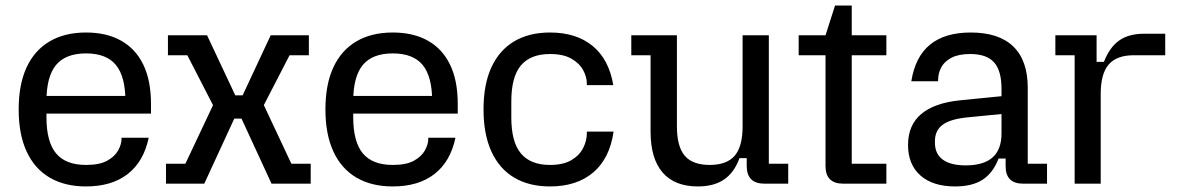

<svg xmlns="http://www.w3.org/2000/svg" viewBox="-20 -661 4243 691"><path d="M289.6 10Q212.8 10 158.5 -22Q104.2 -54 75.7 -116Q47.2 -178 47.2 -267Q47.2 -357 75.7 -418.5Q104.2 -480 158.5 -512Q212.8 -544 289.6 -544Q363.8 -544 416.1 -514.5Q468.4 -485 495.9 -428Q523.4 -371 523.4 -287V-252.2H110.6V-315.8H486.2L431.4 -273.2V-296.4Q431.4 -385.6 397.1 -427.2Q362.8 -468.8 289.6 -468.8Q216.4 -468.8 181.8 -427.2Q147.2 -385.6 147.2 -296.4V-239.4Q147.2 -150.6 181.8 -109Q216.4 -67.4 289.6 -67.4Q338.4 -67.4 365.9 -82.7Q393.4 -98 405.4 -120Q417.4 -142 417.4 -161.4V-165.4H515.2Q497.2 -79.4 439.6 -34.7Q382 10 289.6 10Z M577.4 0V-71.8H647.2L760.6 -312L760 -256.6L654.2 -462.2H584.4V-534H725.2L826.8 -317.8H853.2L954.2 -534H1091.6V-462.2H1022.2L916 -256.6L915.8 -312L1028.6 -71.8H1098.2V0H957.2L849.2 -234.2H823.2L715.2 0Z M1393.6 10Q1316.8 10 1262.5 -22Q1208.2 -54 1179.7 -116Q1151.2 -178 1151.2 -267Q1151.2 -357 1179.7 -418.5Q1208.2 -480 1262.5 -512Q1316.8 -544 1393.6 -544Q1467.8 -544 1520.1 -514.5Q1572.4 -485 1599.9 -428Q1627.4 -371 1627.4 -287V-252.2H1214.6V-315.8H1590.2L1535.4 -273.2V-296.4Q1535.4 -385.6 1501.1 -427.2Q1466.8 -468.8 1393.6 -468.8Q1320.4 -468.8 1285.8 -427.2Q1251.2 -385.6 1251.2 -296.4V-239.4Q1251.2 -150.6 1285.8 -109Q1320.4 -67.4 1393.6 -67.4Q1442.4 -67.4 1469.9 -82.7Q1497.4 -98 1509.4 -120Q1521.4 -142 1521.4 -161.4V-165.4H1619.2Q1601.2 -79.4 1543.6 -34.7Q1486 10 1393.6 10Z M1959.4 10Q1884.2 10 1830.7 -21.7Q1777.2 -53.4 1748.7 -115.4Q1720.2 -177.4 1720.2 -267Q1720.2 -357.6 1748.7 -419.1Q1777.2 -480.6 1830.7 -512.3Q1884.2 -544 1959.4 -544Q2053.8 -544 2112.7 -495.8Q2171.6 -447.6 2187.2 -354.6H2092V-360.2Q2092 -384.2 2078.6 -408.8Q2065.2 -433.4 2036.1 -450Q2007 -466.6 1959.4 -466.6Q1889.4 -466.6 1854.8 -425.6Q1820.2 -384.6 1820.2 -296.2V-237.8Q1820.2 -150 1854.8 -108.7Q1889.4 -67.4 1959.4 -67.4Q2007 -67.4 2036.1 -84.5Q2065.2 -101.6 2078.6 -128Q2092 -154.4 2092 -181V-187.4H2188.2Q2174.6 -91 2115.2 -40.5Q2055.8 10 1959.4 10Z M2491.8 10Q2408 10 2364.7 -40.1Q2321.4 -90.2 2321.4 -187.4V-462.2H2252V-534H2416.2V-206.6Q2416.2 -133.6 2444.4 -100.5Q2472.6 -67.4 2534.1 -67.4Q2595.6 -67.4 2624.1 -100.5Q2652.6 -133.6 2652.6 -206.6V-534H2747V-71.8H2816.8V0H2731.2Q2667.4 0 2667.4 -63.8V-92H2641.4Q2622.4 -39.8 2585.8 -14.9Q2549.2 10 2491.8 10Z M3014.4 0Q2951 0 2951 -63.8V-534L2985.2 -641H3045.4V-71.8H3170V0ZM2854.4 -462.2V-534H3170V-462.2Z M3417.2 10Q3337.6 10 3292.8 -29.3Q3248 -68.6 3248 -139.4Q3248 -210.6 3295.4 -250.6Q3342.8 -290.6 3435.2 -300L3584.4 -314.8V-250.6L3462 -238.6Q3401.2 -232.8 3373 -212.3Q3344.8 -191.8 3344.8 -152.8V-147.4Q3344.8 -107 3373.2 -86.4Q3401.6 -65.8 3455.4 -65.8Q3520 -65.8 3552.2 -94.4Q3584.4 -123 3584.4 -180.8V-264.2V-277.8V-341.4Q3584.4 -406.8 3557.5 -436.7Q3530.6 -466.6 3471.8 -466.6Q3430.2 -466.6 3404.7 -453.4Q3379.2 -440.2 3367.7 -418.9Q3356.2 -397.6 3356.2 -372.6V-368.6H3259.8Q3273.8 -457 3327.3 -500.5Q3380.8 -544 3473.6 -544Q3574.8 -544 3626.8 -493.7Q3678.8 -443.4 3678.8 -345.4V-71.8H3748.2V0H3662Q3599.2 0 3599.2 -62.8V-90.4H3573.8Q3554.2 -39 3516.8 -14.5Q3479.4 10 3417.2 10Z M3847.6 0V-462.2H3778.2V-534H3926.6V-438.4H3953Q3973 -490.2 4007.4 -514.9Q4041.8 -539.6 4097.4 -539.6H4173.6V-462.2H4060.4Q3999 -462.2 3970.2 -428.9Q3941.4 -395.6 3941.4 -323V0Z"/></svg>

Font: Mozilla Headline ExtraLight
Style: Regular
Weight: 200
Designer: Studio DRAMA
Foundry: Studio DRAMA
Version: Version 1.000